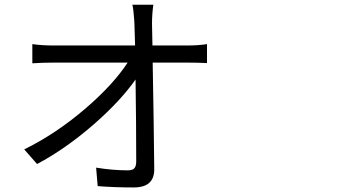

<svg xmlns="http://www.w3.org/2000/svg" viewBox="-20 -785 1540 832"><path d="M559.6 27.3Q475.6 27.3 403.3 21.5L396.5 -58.6Q466.8 -46.9 534.2 -46.9Q554.7 -46.9 562.5 -56.2Q570.3 -65.4 570.3 -85.9Q570.3 -244.1 567.4 -440.4Q502.9 -348.6 389.6 -249Q265.6 -140.6 140.6 -74.2L85 -137.7Q224.6 -206.1 354.5 -318.4Q470.7 -418.9 533.2 -513.7H210.9Q166 -513.7 120.1 -510.7V-593.8Q163.1 -587.9 210 -587.9H565.4Q563.5 -652.3 562.5 -682.6Q562.5 -687.5 561.5 -699.2Q558.6 -743.2 553.7 -764.6H644.5Q638.7 -723.6 638.7 -682.6L640.6 -587.9H793.9Q837.9 -587.9 877 -593.8V-511.7Q832 -513.7 796.9 -513.7H641.6Q646.5 -252.9 648.4 -50.8Q648.4 27.3 559.6 27.3Z"/></svg>

Font: Bpmf GenYo Gothic R
Style: R
Weight: 400
Foundry: But Ko
Version: Version 1.320